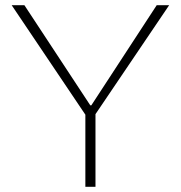

<svg xmlns="http://www.w3.org/2000/svg" viewBox="-20 -720 697 740"><path d="M309 0V-278L25 -700H74L328 -314H332L584 -700H632L348 -280V0Z"/></svg>

Font: REM Thin
Style: Regular
Weight: 250
Designer: Octavio Pardo
Foundry: Ashler Design
Version: Version 1.005;gftools[0.9.28]